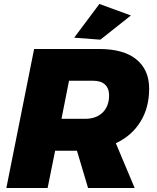

<svg xmlns="http://www.w3.org/2000/svg" viewBox="-20 -948 792 968"><path d="M689 -336C718 -383 732 -438 732 -501C732 -565 710 -614 667 -649C624 -684 561 -701 480 -701H152L12 0H220L258 -188H368L424 0H659L564 -226C618 -251 660 -288 689 -336ZM290 -349 328 -541H448C475 -541 495 -535 509 -522C523 -509 530 -491 530 -467C530 -431 519 -402 498 -381C476 -360 447 -349 410 -349ZM481 -928 354 -758 486 -748 640 -870Z"/></svg>

Font: Argentum Sans ExtraBold
Style: Italic
Weight: 800
Italic angle: -11.3°
Designer: Julieta Ulanovsky
Foundry: Julieta Ulanovsky
Version: Version 5.001;February 15, 2019;FontCreator 11.5.0.2425 64-b